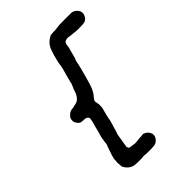

<svg xmlns="http://www.w3.org/2000/svg" viewBox="-233 -795 1013 1013"><g transform="rotate(-45 273.5 -288.0)"><path d="M520 -678Q531 -667 533 -657Q535 -650 534 -643Q533 -634 527 -625Q523 -618 519 -615Q513 -609 505 -607Q496 -604 464 -604Q443 -604 438 -605Q433 -606 426 -606.5Q419 -607 415 -607.5Q411 -608 406 -608.5Q401 -609 395 -610Q381 -613 369 -608Q362 -605 360 -601Q355 -592 354 -577Q354 -572 352.5 -567.5Q351 -563 348 -551.5Q345 -540 344 -536Q342 -528 339 -517Q336 -505 333 -500Q330 -494 329 -486Q328 -477 323 -460Q322 -455 321 -450Q315 -425 310 -409Q308 -403 307 -398Q294 -349 286 -331Q280 -318 275 -310Q269 -301 260 -291Q251 -279 250 -275Q249 -270 252 -257Q255 -246 254 -237Q254 -221 251 -212Q250 -209 249 -204.5Q248 -200 245 -190.5Q242 -181 240 -170Q236 -150 234 -140Q232 -133 231 -129Q230 -125 228 -119Q226 -113 224.5 -107.5Q223 -102 221 -95.5Q219 -89 218.5 -87Q218 -85 217 -82Q210 -66 208 -49Q207 -41 207 -41Q206 -39 204 -24Q204 -21 203 -17Q202 -13 201.5 -8Q201 -3 199.5 4.5Q198 12 198 13.5Q198 15 199.5 19.5Q201 24 202 25Q202 28 207 29Q209 30 211 30Q214 31 234 33Q245 35 252 34Q259 33 278 31Q283 31 292.5 30.5Q302 30 303 29Q304 28 308 29Q320 32 331 42Q342 54 344 67Q346 84 333 98Q326 106 318 110Q307 116 265 115Q237 115 236 114Q235 113 229.5 113Q224 113 220.5 114Q217 115 198 115Q165 115 157 113Q146 110 140 107Q128 100 121 92Q113 84 109 74Q105 67 106 66Q107 66 106.5 62.5Q106 59 105.5 51.5Q105 44 105 43Q104 41 106 27Q107 20 106.5 17Q106 14 107.5 9Q109 4 112 -7.5Q115 -19 116 -20Q118 -23 119 -28Q122 -40 123 -41Q124 -42 125.5 -47Q127 -52 127.5 -53Q128 -54 128.5 -56.5Q129 -59 130 -59Q131 -60 133 -67Q134 -72 135 -82Q135 -83 135.5 -86Q136 -89 136 -90.5Q136 -92 137 -95Q139 -101 138 -103Q137 -103 144 -129Q146 -137 149 -146Q151 -154 153.5 -163.5Q156 -173 157 -178Q160 -190 161 -192L162 -195Q162 -195 162.5 -196.5Q163 -198 163.5 -201Q164 -204 165 -207Q169 -225 168 -230Q166 -235 160 -240Q155 -243 149 -244Q122 -245 116 -248Q108 -252 107 -255Q107 -255 103.5 -259Q100 -263 97 -268.5Q94 -274 94.5 -274.5Q95 -275 94 -278Q93 -281 93.5 -288Q94 -295 95 -297Q95 -298 96 -301Q100 -310 110 -317Q113 -320 114 -321Q116 -323 123 -326Q130 -329 143 -330L150 -331Q150 -332 157 -333Q172 -335 183 -341Q193 -348 200.5 -359.5Q208 -371 213 -387L218 -402Q219 -401 221 -408Q222 -412 223 -412L225 -417Q225 -418 226 -420Q230 -427 230 -434Q230 -437 240 -473Q245 -493 248 -501Q253 -516 253 -522Q254 -524 255 -530Q256 -536 256.5 -539Q257 -542 257 -544L258 -550Q257 -550 259 -557Q265 -579 269 -596Q278 -626 284 -639Q297 -664 321 -678Q334 -686 335 -685Q336 -684 342 -685Q345 -686 358 -686Q377 -686 382 -688Q384 -688 392.5 -689Q401 -690 401.5 -690.5Q402 -691 449 -691Q496 -691 497.5 -690.5Q499 -690 499 -689.5Q499 -689 503 -688Q507 -687 511.5 -684.5Q516 -682 520 -678Z"/></g></svg>

Font: TT2020 Style E
Style: Italic
Weight: 400
Italic angle: -15°
Version: Version 0.2.000